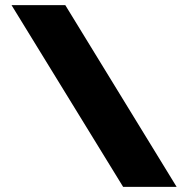

<svg xmlns="http://www.w3.org/2000/svg" viewBox="-20 -730 737 750"><path d="M235 -710 670 0H461L25 -710Z"/></svg>

Font: Raleway
Style: Heavy
Weight: 900
Designer: Matt McInerney, Pablo Impallari, Rodrigo Fuenzalida
Foundry: Matt McInerney, Pablo Impallari, Rodrigo Fuenzalida
Version: Version 2.001; ttfautohint (v0.8) -G 200 -r 50